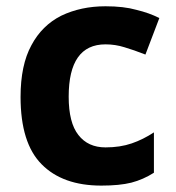

<svg xmlns="http://www.w3.org/2000/svg" viewBox="-20 -576 554 606"><path d="M299.8 9.8Q177.7 9.8 111.3 -57.6Q44.9 -124.5 44.9 -270Q44.9 -370.6 79.1 -433.1Q112.3 -495.6 173.3 -526.4Q235.4 -556.2 313 -556.2Q370.6 -556.2 410.6 -544.9Q451.2 -535.2 482.9 -519L439 -403.8Q401.4 -418.5 373 -426.8Q343.8 -436 313 -436Q196.8 -436 196.8 -271Q196.8 -188.5 227.5 -149.9Q257.8 -110.8 313 -110.8Q359.4 -110.8 396 -123.5Q431.6 -135.7 465.8 -158.2V-30.8Q432.1 -9.3 394.5 0.5Q357.4 9.8 299.8 9.8Z"/></svg>

Font: Droid Sans Thai
Style: Bold
Weight: 700
Designer: Steve Matteson
Foundry: Ascender Corporation
Version: Version 1.00